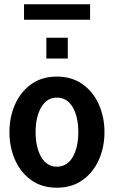

<svg xmlns="http://www.w3.org/2000/svg" viewBox="-20 -865 531 895"><path d="M245 10Q175 10 125.5 -25.5Q76 -61 50 -120Q24 -179 24 -249Q24 -319 50 -378Q76 -437 125.5 -472.5Q175 -508 245 -508Q315 -508 364.8 -472.5Q414.5 -437 440.8 -378Q467 -319 467 -249Q467 -179 440.8 -120Q414.5 -61 364.8 -25.5Q315 10 245 10ZM245 -88Q293 -88 319 -133Q345 -178 345 -249Q345 -320.5 319 -365.2Q293 -410 245 -410Q198.5 -410 172.2 -365.2Q146 -320.5 146 -249Q146 -178 172.2 -133Q198.5 -88 245 -88ZM196 -592V-689H296V-592ZM92 -773V-845H400V-773Z"/></svg>

Font: Cabin Condensed
Style: Bold
Weight: 700
Width: 3
Designer: Pablo Impallari
Foundry: Pablo Impallari. http://www.impallari.com Igino Marini. http://www.ikern.com
Version: Version 3.001; ttfautohint (v1.8.3)